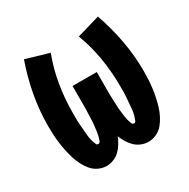

<svg xmlns="http://www.w3.org/2000/svg" viewBox="-128 -644 756 769"><g transform="rotate(-30 250.0 -260.0)"><path d="M153 8Q134 8 116 -0.5Q98 -9 85.5 -24Q73 -39 64 -57Q55 -75 49.5 -93.5Q44 -112 40 -131Q36 -150 33.5 -169.5Q31 -189 30 -208.5Q29 -228 29 -247Q29 -319 42 -389.5Q55 -460 79 -528L185 -497Q162 -436 151.5 -372.5Q141 -309 141 -245Q141 -239 141 -233Q141 -227 141 -221Q141 -215 141 -209Q141 -203 141.5 -197Q142 -191 142.5 -185Q143 -179 143.5 -173.5Q144 -168 144.5 -162Q145 -156 145.5 -150Q146 -144 146.5 -138Q147 -132 148 -126Q149 -120 150.5 -114.5Q152 -109 154 -103Q156 -97 158.5 -91Q161 -85 167 -85Q174 -85 177 -92Q180 -99 181.5 -105Q183 -111 184.5 -117.5Q186 -124 187 -130.5Q188 -137 188.5 -143.5Q189 -150 190 -156.5Q191 -163 191.5 -169.5Q192 -176 192 -182.5Q192 -189 192.5 -195.5Q193 -202 193 -208.5Q193 -215 193.5 -221.5Q194 -228 194 -234.5Q194 -241 194 -247.5Q194 -254 194 -260V-338H306V-260Q306 -254 306 -247.5Q306 -241 306 -234.5Q306 -228 306.5 -221.5Q307 -215 307 -208.5Q307 -202 307.5 -195.5Q308 -189 308 -182.5Q308 -176 308.5 -169.5Q309 -163 310 -156.5Q311 -150 311.5 -143.5Q312 -137 313 -130.5Q314 -124 315.5 -117.5Q317 -111 318.5 -105Q320 -99 323 -92Q326 -85 333 -85Q339 -85 341.5 -91Q344 -97 346 -103Q348 -109 349.5 -114.5Q351 -120 352 -126Q353 -132 353.5 -138Q354 -144 354.5 -150Q355 -156 355.5 -162Q356 -168 356.5 -173.5Q357 -179 357.5 -185Q358 -191 358.5 -197Q359 -203 359 -209Q359 -215 359 -221Q359 -227 359 -233Q359 -239 359 -245Q359 -309 348.5 -372.5Q338 -436 315 -497L421 -528Q445 -460 458 -389.5Q471 -319 471 -247Q471 -228 470 -208.5Q469 -189 466.5 -169.5Q464 -150 460 -131Q456 -112 450.5 -93.5Q445 -75 436 -57Q427 -39 414.5 -24Q402 -9 384 -0.5Q366 8 347 8Q330 8 314 1.5Q298 -5 286 -16.5Q274 -28 265 -43Q256 -58 250 -73Q244 -58 235 -43Q226 -28 214 -16.5Q202 -5 186 1.5Q170 8 153 8Z"/></g></svg>

Font: Iosevka Heavy
Style: Regular
Weight: 900
Monospace: yes
Designer: Belleve Invis
Foundry: Belleve Invis
Version: Version 32.5.0; ttfautohint (v1.8.4)